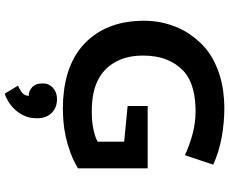

<svg xmlns="http://www.w3.org/2000/svg" viewBox="-99 -616 976 818"><g transform="rotate(90 389.0 -207.0)"><path d="M68.4 0ZM431.6 -348.1H697.3V-51.3Q663.6 -31.2 628.9 -18.6Q594.2 -5.9 561 1.2Q527.8 8.3 497.3 10.7Q466.8 13.2 441.4 13.2Q404.8 13.2 367.2 8.5Q329.6 3.9 293.7 -6.8Q257.8 -17.6 224.9 -35.6Q191.9 -53.7 164.6 -80.1Q117.2 -126 92.8 -188.7Q68.4 -251.5 68.4 -332.5Q68.4 -370.6 75.4 -404.8Q82.5 -439 94.5 -468.5Q106.4 -498 123 -523.2Q139.6 -548.3 158.7 -568.8Q187 -599.6 221.2 -619.9Q255.4 -640.1 292.2 -652.3Q329.1 -664.6 366.9 -669.7Q404.8 -674.8 439.9 -674.8Q502 -674.8 564.5 -663.6Q627 -652.3 681.6 -627.4L641.1 -506.8Q599.6 -526.4 551.3 -539.3Q502.9 -552.2 454.6 -552.2Q430.7 -552.2 407 -549.8Q383.3 -547.4 360.8 -541.5Q338.4 -535.6 318.1 -525.4Q297.9 -515.1 281.2 -499.5Q250.5 -470.7 233.6 -428Q216.8 -385.3 216.8 -329.1Q216.8 -262.7 241.5 -215.6Q266.1 -168.5 309.1 -143.1Q338.4 -125.5 374.5 -117.7Q410.6 -109.9 455.6 -109.9Q468.3 -109.9 484.9 -110.8Q501.5 -111.8 518.8 -114.7Q536.1 -117.7 553.2 -122.6Q570.3 -127.4 583.5 -134.8V-248L431.6 -262.7ZM335.4 99.1Q335.4 72.3 354.5 55.2Q373.5 38.1 402.3 38.1Q438.5 38.1 461.2 61Q483.9 84 483.9 123Q483.9 155.3 472.4 179.2Q460.9 203.1 444.6 219.7Q428.2 236.3 410.4 246.8Q392.6 257.3 378.9 260.7L344.7 204.1Q358.9 198.7 372.8 188.7Q386.7 178.7 388.7 158.7Q369.6 159.7 352.5 144.8Q335.4 129.9 335.4 99.1Z"/></g></svg>

Font: PT Astra Sans
Style: Bold
Weight: 700
Designer: A.Korolkova, I. Chaeva
Foundry: ParaType Ltd
Version: Version 1.001; ttfautohint (v1.6)